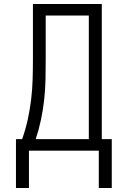

<svg xmlns="http://www.w3.org/2000/svg" viewBox="-20 -755 640 962"><path d="M475 187V0H125V187H60V-58H91Q108 -106 119 -156Q130 -206 136 -256.5Q142 -307 143.5 -357.5Q145 -408 145 -459V-735H490V-58H540V187ZM425 -58V-677H209V-459Q209 -409 208 -358Q207 -307 201.5 -256.5Q196 -206 185.5 -156Q175 -106 159 -58Z"/></svg>

Font: Iosevka Aile Light
Style: Regular
Weight: 300
Designer: Belleve Invis
Foundry: Belleve Invis
Version: Version 27.3.5; ttfautohint (v1.8.4)